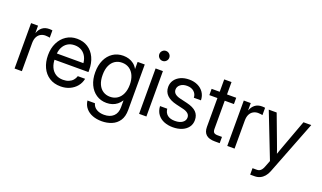

<svg xmlns="http://www.w3.org/2000/svg" viewBox="-88 -1283 3434 2049"><g transform="rotate(20 1629.0 -259.0)"><path d="M61.5 0V-515.6H140.6V-434.6H142.6Q156.7 -474.6 187.5 -499Q218.3 -523.4 266.6 -523.4Q277.8 -523.4 287.4 -522.5Q296.9 -521.5 301.8 -520.5V-437.5Q296.9 -439 283 -441.2Q269 -443.4 251 -443.4Q222.7 -443.4 198.2 -430.2Q173.8 -417 159.2 -389.2Q144.5 -361.3 144.5 -317.4V0Z M586.9 11.7Q511.2 11.7 457.8 -22.9Q404.3 -57.6 376 -118.4Q347.7 -179.2 347.7 -256.8Q347.7 -335.4 377.4 -396.5Q407.2 -457.5 460 -492.4Q512.7 -527.3 581.1 -527.3Q652.8 -527.3 705.6 -493.2Q758.3 -459 786.9 -397.9Q815.4 -336.9 815.4 -256.8V-233.9H391.6V-305.2H769L733.4 -280.3Q733.4 -333 714.6 -371.8Q695.8 -410.6 661.6 -431.9Q627.4 -453.1 581.1 -453.1Q535.2 -453.1 501.2 -431.9Q467.3 -410.6 448.5 -371.8Q429.7 -333 429.7 -280.3V-245.1Q429.7 -191.9 448 -150.9Q466.3 -109.9 501.5 -86.7Q536.6 -63.5 586.9 -63.5Q623.5 -63.5 651.4 -75Q679.2 -86.4 697.5 -106.9Q715.8 -127.4 723.6 -154.3H806.6Q796.9 -105 766.1 -67.6Q735.4 -30.3 689.2 -9.3Q643.1 11.7 586.9 11.7Z M1126 210.9Q1067.9 210.9 1021.2 193.1Q974.6 175.3 945.1 140.4Q915.5 105.5 909.2 54.7H994.1Q1005.4 96.2 1040.8 116.9Q1076.2 137.7 1126 137.7Q1193.4 137.7 1231.9 101.8Q1270.5 65.9 1270.5 0V-78.1H1270Q1251 -48.3 1226.1 -28.8Q1201.2 -9.3 1171.4 0.2Q1141.6 9.8 1107.4 9.8Q1040.5 9.8 990 -24.2Q939.5 -58.1 911.6 -118.4Q883.8 -178.7 883.8 -257.8Q883.8 -337.4 911.6 -397.7Q939.5 -458 990 -491.7Q1040.5 -525.4 1107.4 -525.4Q1141.1 -525.4 1171.6 -516.1Q1202.1 -506.8 1227.8 -486.8Q1253.4 -466.8 1271 -435.1H1271.5V-515.6H1352.5V0Q1352.5 76.2 1321 122.6Q1289.6 168.9 1237.8 189.9Q1186 210.9 1126 210.9ZM1120.1 -64.9Q1168 -64.9 1203.1 -88.9Q1238.3 -112.8 1257.3 -156.2Q1276.4 -199.7 1276.4 -257.8Q1276.4 -316.4 1257.3 -359.9Q1238.3 -403.3 1203.1 -427.2Q1168 -451.2 1120.1 -451.2Q1075.7 -451.2 1041.3 -429.2Q1006.8 -407.2 987.3 -364.3Q967.8 -321.3 967.8 -257.8Q967.8 -194.8 987.3 -151.9Q1006.8 -108.9 1041.3 -86.9Q1075.7 -64.9 1120.1 -64.9Z M1475.6 0V-515.6H1558.6V0ZM1517.1 -616.2Q1493.7 -616.2 1477.1 -632.8Q1460.4 -649.4 1460.4 -672.9Q1460.4 -696.3 1477.1 -712.9Q1493.7 -729.5 1517.1 -729.5Q1540.5 -729.5 1557.1 -712.9Q1573.7 -696.3 1573.7 -672.9Q1573.7 -649.4 1557.1 -632.8Q1540.5 -616.2 1517.1 -616.2Z M1861.3 11.7Q1806.2 11.7 1761.2 -6.3Q1716.3 -24.4 1688.5 -61.3Q1660.6 -98.1 1657.2 -154.3H1739.3Q1743.7 -108.4 1774.4 -84Q1805.2 -59.6 1859.4 -59.6Q1913.1 -59.6 1944.1 -82Q1975.1 -104.5 1975.1 -138.7Q1975.1 -168 1953.6 -185.5Q1932.1 -203.1 1897.5 -210.9L1814.5 -230.5Q1742.7 -247.6 1705.8 -284.2Q1668.9 -320.8 1668.9 -377Q1668.9 -420.9 1692.6 -454.8Q1716.3 -488.8 1758.5 -508.1Q1800.8 -527.3 1856 -527.3Q1909.7 -527.3 1952.4 -507.1Q1995.1 -486.8 2020.3 -449.7Q2045.4 -412.6 2046.9 -361.3H1965.8Q1965.3 -402.3 1935.5 -429.2Q1905.8 -456.1 1856 -456.1Q1808.6 -456.1 1780.3 -433.1Q1752 -410.2 1752 -377Q1752 -347.7 1773.4 -329.8Q1794.9 -312 1832 -303.2L1915 -283.7Q1989.3 -266.1 2023.9 -231.2Q2058.6 -196.3 2058.6 -140.6Q2058.6 -92.8 2032.7 -58.6Q2006.8 -24.4 1962.2 -6.3Q1917.5 11.7 1861.3 11.7Z M2391.1 -515.6V-444.3H2111.8V-515.6ZM2203.6 -656.2H2286.6V-125Q2286.6 -95.2 2299.1 -83.3Q2311.5 -71.3 2343.3 -71.3Q2354.5 -71.3 2367.4 -71.3Q2380.4 -71.3 2391.1 -71.3V0Q2378.4 0 2363.3 0Q2348.1 0 2335.4 0Q2269 0 2236.3 -29.1Q2203.6 -58.1 2203.6 -116.2Z M2477.1 0V-515.6H2556.2V-434.6H2558.1Q2572.3 -474.6 2603 -499Q2633.8 -523.4 2682.1 -523.4Q2693.4 -523.4 2702.9 -522.5Q2712.4 -521.5 2717.3 -520.5V-437.5Q2712.4 -439 2698.5 -441.2Q2684.6 -443.4 2666.5 -443.4Q2638.2 -443.4 2613.8 -430.2Q2589.4 -417 2574.7 -389.2Q2560.1 -361.3 2560.1 -317.4V0Z M2811.5 204.1V130.9H2862.3Q2878.4 130.9 2890.9 124.3Q2903.3 117.7 2913.6 104Q2923.8 90.3 2932.1 68.8L2960.4 -4.4L2760.7 -515.6H2850.6L2961.9 -218.8Q2976.1 -181.6 2989.3 -144.5Q3002.4 -107.4 3014.6 -70.3H2992.7Q3004.9 -107.4 3018.3 -144.5Q3031.7 -181.6 3045.4 -218.8L3154.8 -515.6H3243.2L3005.4 95.7Q2991.7 130.4 2970.7 154.5Q2949.7 178.7 2922.4 191.4Q2895 204.1 2862.3 204.1Q2849.6 204.1 2836.9 204.1Q2824.2 204.1 2811.5 204.1Z"/></g></svg>

Font: Inter Khmer Looped
Style: Regular
Weight: 400
Designer: Rasmus Andersson, Sovichet Tep
Foundry: Anagata Design
Version: Version 1.000